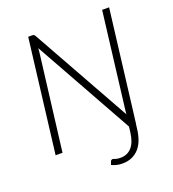

<svg xmlns="http://www.w3.org/2000/svg" viewBox="-156 -827 1014 1125"><g transform="rotate(-20 351.0 -264.5)"><path d="M173 -707.5Q180 -707.5 183.5 -705.5Q187 -703.5 190.5 -698L534 -83.5Q534.5 -90.5 535 -97.5Q535.5 -104.5 536.5 -110.5L609.5 -707.5H653L573.5 -58L571 -38.5L567.5 -10.5H567L563.5 18Q559 55.5 547.8 85.5Q536.5 115.5 517.8 136.2Q499 157 473.2 168.2Q447.5 179.5 414.5 179.5Q395.5 179.5 379.8 175.8Q364 172 347.5 164.5L354.5 145Q357 138.5 360.5 136.8Q364 135 367 135Q372 135 383 139.5Q394 144 414.5 144Q458.5 144 485.2 113.8Q512 83.5 519.5 22.5L523.5 -11.5L181 -625Q180.5 -618 180.2 -611.2Q180 -604.5 179 -598.5L105 0H62L148.5 -707.5H173Z"/></g></svg>

Font: Lato Light
Style: Italic
Weight: 300
Italic angle: -7°
Designer: Lukasz Dziedzic
Foundry: tyPoland Lukasz Dziedzic
Version: Version 2.007; 2014-02-27